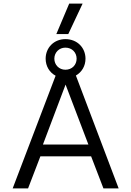

<svg xmlns="http://www.w3.org/2000/svg" viewBox="-20 -1040 725 1060"><path d="M436 -1020H362L291 -852H357ZM399 -623C432 -642 452 -676 452 -716C452 -776 407 -824 341 -824C277 -824 232 -776 232 -716C232 -675 253 -640 287 -622L50 0H135L203 -177H483L551 0H635ZM341 -777C378 -777 403 -750 403 -716C403 -682 378 -655 341 -655C306 -655 280 -682 280 -716C280 -750 306 -777 341 -777ZM217 -242 342 -573 468 -242Z"/></svg>

Font: Kanit Light
Style: Regular
Weight: 300
Designer: Katatrad Team
Foundry: CadsonDemak
Version: Version 1.000;PS 001.000;hotconv 1.0.88;makeotf.lib2.5.64775